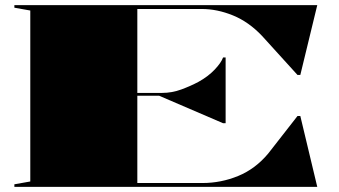

<svg xmlns="http://www.w3.org/2000/svg" viewBox="-20 -728 1319 748"><path d="M36 0V-10L98 -21V-687L36 -698V-708H1216L1150 -436H1139L1001 -588Q949 -643 887.5 -668Q826 -693 766 -693H515V-366H611Q650 -366 686.5 -379.5Q723 -393 753 -409Q791 -430 816.5 -457Q842 -484 849 -504H859V-248H849L600 -355H515V-15H769Q841 -15 908 -42.5Q975 -70 1025 -130L1139 -276H1150L1216 0Z"/></svg>

Font: Kalnia Expanded SemiBold
Style: Regular
Weight: 600
Width: 7
Designer: Frida Medrano
Foundry: Frida Medrano
Version: Version 1.105